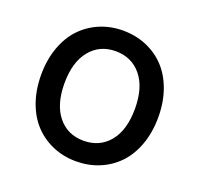

<svg xmlns="http://www.w3.org/2000/svg" viewBox="-129 -879 1071 1031"><g transform="rotate(20 406.5 -363.5)"><path d="M741.2 -363.8Q741.2 -277.3 715.6 -206.5Q689.9 -135.7 645 -88.6Q600.1 -41.5 538.8 -15.9Q477.5 9.8 405.8 9.8Q335 9.8 273.9 -15.9Q212.9 -41.5 168 -88.6Q123 -135.7 97.4 -206.5Q71.8 -277.3 71.8 -363.8Q71.8 -449.7 97.4 -520.5Q123 -591.3 168 -638.4Q212.9 -685.5 273.9 -711.2Q335 -736.8 405.8 -736.8Q477.1 -736.8 538.6 -711.2Q600.1 -685.5 645 -638.4Q689.9 -591.3 715.6 -520.5Q741.2 -449.7 741.2 -363.8ZM607.9 -363.8Q607.9 -484.9 552.7 -552Q497.6 -619.1 405.8 -619.1Q314.9 -619.1 260 -551.8Q205.1 -484.4 205.1 -363.8Q205.1 -242.2 260 -175Q314.9 -107.9 405.8 -107.9Q498 -107.9 553 -174.8Q607.9 -241.7 607.9 -363.8Z"/></g></svg>

Font: Telcell.Market SemBd
Style: Regular
Weight: 600
Designer: Rasmus Andersson, Sedrak Mkrtchyan
Version: Version 3.019;git-0a5106e0b